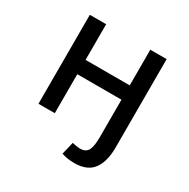

<svg xmlns="http://www.w3.org/2000/svg" viewBox="-160 -679 980 998"><g transform="rotate(30 330.0 -180.0)"><path d="M337 162 355 87Q385 94 401 94Q437 94 449.5 69.5Q462 45 462 -9V-234H197V0H99V-534H197V-320H462V-534H560V-4Q560 81 525.5 127.5Q491 174 414 174Q370 174 337 162Z"/></g></svg>

Font: Nebula Sans Medium
Style: Regular
Weight: 500
Designer: Paul D. Hunt for Adobe (as Source Sans)
Foundry: Nebula Entertainment & Broadcasting LLC
Version: Version 1.010